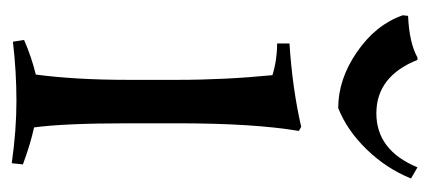

<svg xmlns="http://www.w3.org/2000/svg" viewBox="-222 -501 731 327"><g transform="rotate(90 143.5 -337.5)"><path d="M82 -683Q110 -613 173 -613Q236 -613 265 -683L284 -672Q267 -630 234.5 -596.5Q202 -563 164 -548Q115 -548 68.5 -580Q22 -612 6 -658L7 -667Q53 -669 78 -683ZM190 -274V-190Q190 -82 197 -30Q225 -24 260 -11L258 8Q202 0 152 0Q102 0 51 6L48 -13Q78 -26 107 -33Q116 -101 116 -190V-274Q116 -355 108 -436Q82 -444 54 -444V-465Q131 -470 196 -485L203 -481Q190 -404 190 -274Z"/></g></svg>

Font: Almendra
Style: Regular
Weight: 400
Designer: Ana Sanfelippo
Foundry: Ana Sanfelippo
Version: Version 1.004